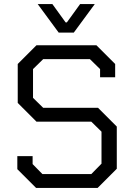

<svg xmlns="http://www.w3.org/2000/svg" viewBox="-20 -922 653 942"><path d="M65 -92V-156H140V-117L188 -68H428L478 -119V-276L428 -325H159L67 -417V-608L159 -700H453L545 -608V-543H471V-583L421 -632H192L142 -583V-442L192 -393H461L553 -301V-94L459 0H157ZM165 -902H237L302 -812H308L373 -902H445L342 -762H268Z"/></svg>

Font: Chakra Petch
Style: Regular
Weight: 400
Designer: Katatrad Aksorn Co.,Ltd.
Foundry: Cadson Demak Co.,Ltd.
Version: Version 1.000; ttfautohint (v1.6)